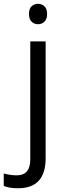

<svg xmlns="http://www.w3.org/2000/svg" viewBox="-74 -754 347 1014"><path d="M126.5 -733.9Q146.5 -733.9 160.6 -720.7Q174.8 -707.5 174.8 -680.2Q174.8 -653.3 160.6 -639.6Q146.5 -626 126.5 -626Q106.4 -626 92.8 -639.6Q79.1 -653.3 79.1 -680.7Q79.1 -708 92.8 -720.7Q106.4 -733.4 126.5 -733.9ZM21 240.2Q-25.4 240.2 -54.2 228V162.1Q-20.5 171.9 14.6 171.9Q85.9 171.9 85.9 87.9V-535.2H167V82Q167 240.2 21 240.2Z"/></svg>

Font: OpenSans
Style: Regular
Weight: 400
Foundry: Ascender Corporation
Version: Version 1.10